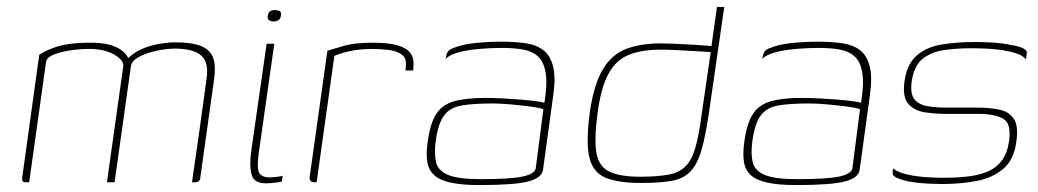

<svg xmlns="http://www.w3.org/2000/svg" viewBox="-20 -525 2990 553"><path d="M56 0Q48 0 45.5 -3Q43 -6 44 -14L93 -367Q100 -372 111 -377.5Q122 -383 139 -389Q156 -395 181 -398.5Q206 -402 242 -402Q272 -402 294 -396.5Q316 -391 331 -379.5Q346 -368 353 -351H344Q353 -363 368.5 -373Q384 -383 403 -389.5Q422 -396 443.5 -399.5Q465 -403 486 -403Q534 -403 560 -392Q586 -381 594 -358Q602 -335 597 -299L557 -14Q557 -9 555 -6Q553 -3 550 -1.5Q547 0 542 0H533Q544 -75 554.5 -149.5Q565 -224 575 -299Q582 -346 559 -365.5Q536 -385 484 -385Q461 -385 432 -379Q403 -373 381 -361.5Q359 -350 357 -334L310 0H288L335 -334Q337 -352 308.5 -368Q280 -384 238 -384Q210 -384 183 -380Q156 -376 136.5 -368.5Q117 -361 113 -349L64 0Z M746 3Q712 3 705 -21Q698 -45 703 -86L748 -399H770L726 -89Q719 -43 726 -28.5Q733 -14 757 -14Q762 -14 776 -15.5Q790 -17 794 -19L792 -2Q788 -1 781 0Q774 1 765 2Q756 3 746 3ZM768 -463Q762 -463 756 -466Q750 -469 751 -479Q753 -490 758.5 -493Q764 -496 771 -496Q779 -496 785 -493.5Q791 -491 789 -479Q787 -469 780.5 -466Q774 -463 768 -463Z M892 0H886Q879 0 875 -3.5Q871 -7 872 -16L923 -379Q942 -385 972.5 -393.5Q1003 -402 1054 -402Q1098 -402 1123 -395Q1148 -388 1158.5 -376.5Q1169 -365 1170.5 -351Q1172 -337 1170 -322H1148L1149 -336Q1151 -359 1135.5 -369Q1120 -379 1097 -381.5Q1074 -384 1051 -384Q1017 -384 989 -378Q961 -372 943 -364Z M1362 8Q1310 8 1278 1Q1246 -6 1230 -21Q1214 -36 1210.5 -60Q1207 -84 1212 -118Q1219 -169 1236 -196Q1253 -223 1287 -233Q1321 -243 1377 -243Q1402 -243 1429.5 -241.5Q1457 -240 1482 -238Q1507 -236 1524.5 -233.5Q1542 -231 1548 -229Q1557 -284 1551.5 -316Q1546 -348 1529 -363Q1512 -378 1485.5 -382.5Q1459 -387 1426 -387Q1393 -387 1359.5 -384Q1326 -381 1300 -374Q1274 -367 1263 -355L1265 -362Q1267 -379 1281.5 -385Q1296 -391 1308 -394Q1326 -399 1358 -402Q1390 -405 1421 -405Q1462 -405 1493.5 -400.5Q1525 -396 1545 -380.5Q1565 -365 1573 -333.5Q1581 -302 1573 -247L1544 -36Q1541 -13 1502 -2.5Q1463 8 1362 8ZM1364 -9Q1450 -9 1485 -16.5Q1520 -24 1523 -40L1545 -210Q1538 -214 1512 -217.5Q1486 -221 1454.5 -224Q1423 -227 1399 -227Q1345 -227 1311 -221.5Q1277 -216 1259.5 -193Q1242 -170 1235 -119Q1230 -82 1236 -57.5Q1242 -33 1271 -21Q1300 -9 1364 -9Z M1827 2Q1761 2 1724.5 -13Q1688 -28 1677.5 -71.5Q1667 -115 1679 -203Q1691 -284 1717 -326.5Q1743 -369 1784.5 -384.5Q1826 -400 1883 -400Q1898 -400 1922.5 -399Q1947 -398 1972 -396.5Q1997 -395 2016 -393.5Q2035 -392 2040 -391L2028 -384L2045 -505H2066L2022 -201Q2012 -132 2000 -91.5Q1988 -51 1968 -30.5Q1948 -10 1914 -4Q1880 2 1827 2ZM1823 -16Q1874 -16 1905.5 -22Q1937 -28 1955 -46.5Q1973 -65 1983 -100.5Q1993 -136 2001 -196L2027 -375Q2013 -376 1986.5 -377.5Q1960 -379 1932 -380.5Q1904 -382 1882 -382Q1828 -382 1791 -367Q1754 -352 1732.5 -312.5Q1711 -273 1701 -199Q1691 -123 1698 -84Q1705 -45 1735.5 -30.5Q1766 -16 1823 -16Z M2274 8Q2222 8 2190 1Q2158 -6 2142 -21Q2126 -36 2122.5 -60Q2119 -84 2124 -118Q2131 -169 2148 -196Q2165 -223 2199 -233Q2233 -243 2289 -243Q2314 -243 2341.5 -241.5Q2369 -240 2394 -238Q2419 -236 2436.5 -233.5Q2454 -231 2460 -229Q2469 -284 2463.5 -316Q2458 -348 2441 -363Q2424 -378 2397.5 -382.5Q2371 -387 2338 -387Q2305 -387 2271.5 -384Q2238 -381 2212 -374Q2186 -367 2175 -355L2177 -362Q2179 -379 2193.5 -385Q2208 -391 2220 -394Q2238 -399 2270 -402Q2302 -405 2333 -405Q2374 -405 2405.5 -400.5Q2437 -396 2457 -380.5Q2477 -365 2485 -333.5Q2493 -302 2485 -247L2456 -36Q2453 -13 2414 -2.5Q2375 8 2274 8ZM2276 -9Q2362 -9 2397 -16.5Q2432 -24 2435 -40L2457 -210Q2450 -214 2424 -217.5Q2398 -221 2366.5 -224Q2335 -227 2311 -227Q2257 -227 2223 -221.5Q2189 -216 2171.5 -193Q2154 -170 2147 -119Q2142 -82 2148 -57.5Q2154 -33 2183 -21Q2212 -9 2276 -9Z M2693 5Q2680 5 2655.5 4Q2631 3 2605 -1Q2579 -5 2561 -14Q2555 -17 2553 -19.5Q2551 -22 2551 -27Q2551 -32 2552 -40Q2567 -28 2595 -22Q2623 -16 2651.5 -14.5Q2680 -13 2696 -13Q2734 -13 2766 -16.5Q2798 -20 2823.5 -30.5Q2849 -41 2865 -62Q2881 -83 2886 -117Q2894 -169 2869.5 -183Q2845 -197 2798 -197H2705Q2674 -197 2644 -201.5Q2614 -206 2596.5 -225.5Q2579 -245 2585 -290Q2592 -340 2619.5 -364.5Q2647 -389 2690.5 -396.5Q2734 -404 2789 -404Q2809 -404 2837.5 -402.5Q2866 -401 2894 -395Q2908 -393 2918 -389.5Q2928 -386 2933.5 -381.5Q2939 -377 2937 -370L2935 -354Q2926 -365 2908 -371Q2890 -377 2867.5 -380.5Q2845 -384 2821 -385Q2797 -386 2776 -386Q2737 -386 2700.5 -381Q2664 -376 2638.5 -356.5Q2613 -337 2606 -291Q2601 -256 2613 -240Q2625 -224 2650 -219.5Q2675 -215 2708 -215H2796Q2832 -215 2859.5 -209Q2887 -203 2900.5 -182Q2914 -161 2907 -115Q2900 -65 2870 -39Q2840 -13 2794 -4Q2748 5 2693 5Z"/></svg>

Font: Genos Thin Thin
Style: Italic
Weight: 250
Italic angle: -8°
Version: Version 1.010